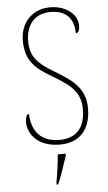

<svg xmlns="http://www.w3.org/2000/svg" viewBox="-62 -763 574 1024"><g transform="rotate(-5 225.0 -251.5)"><path d="M235 10C346 10 401 -62 401 -170C401 -285 323 -329 239 -381C157 -430 114 -467 114 -555C114 -637 158 -699 246 -699C326 -699 371 -656 371 -574C384 -574 392 -587 392 -614C392 -671 334 -724 246 -724C147 -724 86 -651 86 -561C86 -454 133 -410 226 -356C331 -294 373 -255 373 -166C373 -73 329 -15 235 -15C137 -15 87 -74 85 -167C71 -167 65 -146 65 -125C65 -61 118 10 235 10ZM199 208V221H207C225 182 246 113 261 71V61H219C215 108 208 158 199 208Z"/></g></svg>

Font: Noto Serif Sinhala SemiCondensed Thin
Style: Regular
Weight: 100
Width: 4
Designer: Jelle Bosma - Monotype Design Team
Foundry: Monotype Imaging Inc.
Version: Version 2.007